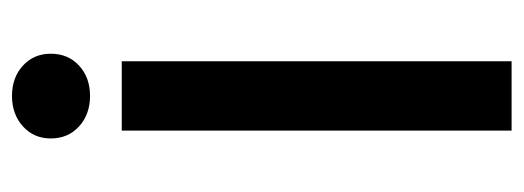

<svg xmlns="http://www.w3.org/2000/svg" viewBox="-298 -580 878 322"><g transform="rotate(-90 141.0 -419.0)"><path d="M83 0V-653.8H199.2V0ZM69.8 -772.9Q69.8 -801.3 90.1 -819.6Q110.4 -837.9 141.1 -837.9Q171.9 -837.9 191.9 -819.6Q211.9 -801.3 211.9 -772.9Q211.9 -743.7 191.9 -725.3Q171.9 -707 141.1 -707Q110.4 -707 90.1 -725.3Q69.8 -743.7 69.8 -772.9Z"/></g></svg>

Font: Toshiba Sans Medium
Style: Regular
Weight: 500
Designer: Paul D. Hunt
Foundry: Toshiba Corporation
Version: Version 2.020;PS 2.0;hotconv 1.0.86;makeotf.lib2.5.63406